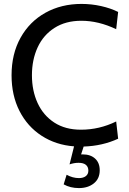

<svg xmlns="http://www.w3.org/2000/svg" viewBox="-20 -734 656 980"><path d="M407 14 394 54H402Q442 54 465.5 75.5Q489 97 489 135Q489 178 459 202Q429 226 383 226Q339 226 305 207L320 158Q351 175 383 175Q405 175 418 165Q431 155 431 137Q431 118 418.5 107.5Q406 97 381 97Q358 97 335 105L358 13Q265 6 192.5 -41Q120 -88 79.5 -167.5Q39 -247 39 -350Q39 -459 85 -541.5Q131 -624 212 -669Q293 -714 396 -714Q447 -714 496 -703Q545 -692 583 -673L573 -585Q483 -628 395 -628Q315 -628 258 -591.5Q201 -555 172 -492Q143 -429 143 -350Q143 -271 172 -208Q201 -145 257 -108.5Q313 -72 393 -72Q487 -72 573 -114L583 -26Q503 11 407 14Z"/></svg>

Font: Cabin
Style: Regular
Weight: 400
Designer: Pablo Impallari
Foundry: Pablo Impallari. http://www.impallari.com Igino Marini. http://www.ikern.com
Version: Version 2.001